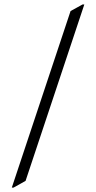

<svg xmlns="http://www.w3.org/2000/svg" viewBox="-20 -708 433 865"><path d="M33.2 137.2 297.9 -658.2 352.1 -688H359.9L95.2 106.9L41 137.2Z"/></svg>

Font: Petahja
Style: Regular
Weight: 400
Designer: T. Christopher White
Version: Version 1.1